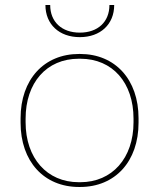

<svg xmlns="http://www.w3.org/2000/svg" viewBox="-20 -740 634 765"><path d="M161 -720C161 -643 216 -592 298 -592C380 -592 435 -643 435 -720H416C416 -653 370 -610 298 -610C226 -610 180 -653 180 -720ZM295 5H299C439 5 532 -97 532 -251V-269C532 -423 439 -525 299 -525H295C155 -525 62 -423 62 -269V-251C62 -97 155 5 295 5ZM294 -14C167 -14 82 -110 82 -253V-267C82 -410 165 -506 294 -506H300C429 -506 512 -410 512 -267V-253C512 -110 427 -14 300 -14Z"/></svg>

Font: Fixel Text Thin
Style: Regular
Weight: 100
Width: 4
Designer: AlfaBravo + MacPaw
Foundry: Kyrylo Tkachov, Marchela Mozhyna, Serhii Makarenko, Maria Weinstein, Zakhar Kryvoshyya
Version: Version 1.211